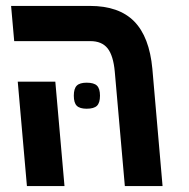

<svg xmlns="http://www.w3.org/2000/svg" viewBox="-20 -629 640 649"><path d="M285.5 -490H28L17.5 -609H284Q382 -609 433.5 -556.8Q485 -504.5 495 -396.5L529.5 0H402L368 -386.5Q363 -441.5 343.5 -465.8Q324 -490 285.5 -490ZM40 -353H167L198 0H71ZM229.5 -305.5Q229.5 -329.5 239.5 -339.5Q249.5 -349.5 273 -349.5Q297.5 -349.5 307.8 -339.5Q318 -329.5 318 -305.5Q318 -281.5 307.8 -271.5Q297.5 -261.5 273 -261.5Q249.5 -261.5 239.5 -271.5Q229.5 -281.5 229.5 -305.5Z"/></svg>

Font: JuliaMono
Style: Bold Italic
Weight: 700
Italic angle: -9°
Monospace: yes
Designer: cormullion
Foundry: corm
Version: Version 0.057; ttfautohint (v1.8.4)